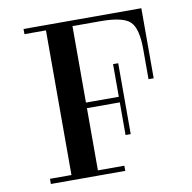

<svg xmlns="http://www.w3.org/2000/svg" viewBox="-83 -833 915 915"><g transform="rotate(-10 375.0 -375.0)"><path d="M322 -750V0H194V-750ZM266 -750V-725H90V-750ZM90 -25H450V0H90ZM495 -326H309V-353H495ZM481 -511H506V-168H481ZM660 -411H635V-556Q635 -657 600.5 -690Q566 -723 458 -723H308V-750H660Z"/></g></svg>

Font: Solide Mirage
Style: Etroit
Weight: 400
Designer: Jérémy Landes
Foundry: Velvetyne Type Foundry
Version: Version 1.1